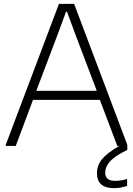

<svg xmlns="http://www.w3.org/2000/svg" viewBox="-20 -760 692 1000"><path d="M574 220Q485 220 485 142Q485 102 510.5 70Q536 38 601 0H591L500 -240H152L62 0H10V-6L287 -740H366L643 -6V21Q582 50 555 78.5Q528 107 528 140Q528 182 580 182Q594 182 610 179.5Q626 177 642 172V208Q628 213 610 216.5Q592 220 574 220ZM484 -287 374 -577 329 -699H324L279 -577L169 -287Z"/></svg>

Font: Encode Sans Normal
Style: ExtraLight
Weight: 200
Designer: Pablo Impallari, Andres Torresi
Foundry: Pablo Impallari, Andres Torresi
Version: Version 1.000; ttfautohint (v1.00) -l 8 -r 50 -G 200 -x 14 -